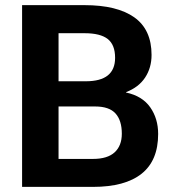

<svg xmlns="http://www.w3.org/2000/svg" viewBox="-20 -731 682 751"><path d="M66.4 0V-710.9H310.5Q438 -710.9 505.4 -663.1Q572.8 -615.2 572.8 -516.1Q572.8 -465.8 547.6 -427.7Q522.5 -389.6 473.1 -370.6V-369.1Q536.6 -355.5 567.6 -311.3Q598.6 -267.1 598.6 -207Q598.6 -103 533.9 -51.5Q469.2 0 343.8 0ZM209 -314.5V-109.4H343.8Q400.4 -109.4 428.5 -135.3Q456.5 -161.1 456.5 -208Q456.5 -259.8 431.9 -287.1Q407.2 -314.5 352.5 -314.5ZM209 -413.1H315.4Q373 -413.1 401.6 -436Q430.2 -459 430.2 -504.9Q430.2 -555.7 401.4 -578.4Q372.6 -601.1 310.5 -601.1H209Z"/></svg>

Font: Roboto Web
Style: Bold
Weight: 700
Designer: Google
Version: Version 1.200310; 2013